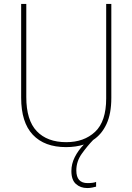

<svg xmlns="http://www.w3.org/2000/svg" viewBox="-20 -734 669 971"><path d="M366 128Q366 192 423 192Q436 192 447.5 190.5Q459 189 466 186V210Q458 212 446.5 214.5Q435 217 421 217Q387 217 364 196.5Q341 176 341 131Q341 95 358 61Q375 27 404 -3Q364 10 314 10Q205 10 146 -52.5Q87 -115 87 -240V-714H113V-243Q113 -126 166 -70.5Q219 -15 315 -15Q405 -15 461 -67.5Q517 -120 517 -236V-714H543V-239Q543 -159 518.5 -106.5Q494 -54 451 -26Q422 4 394 43Q366 82 366 128Z"/></svg>

Font: Noto Sans Gurmukhi UI SemiCondensed Thin
Style: Regular
Weight: 100
Width: 4
Designer: Jelle Bosma - Monotype Design Team
Foundry: Monotype Imaging Inc.
Version: Version 2.004; ttfautohint (v1.8.4.7-5d5b)